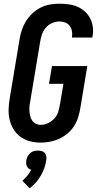

<svg xmlns="http://www.w3.org/2000/svg" viewBox="-20 -763 540 1038"><path d="M199 8Q170 8 142.5 1Q115 -6 92.5 -22Q70 -38 55 -61.5Q40 -85 33 -112Q26 -139 26.5 -168.5Q27 -198 32 -228L86 -552Q90 -577 98.5 -602Q107 -627 121 -649.5Q135 -672 155.5 -691Q176 -710 200 -722Q224 -734 249.5 -738.5Q275 -743 300 -743Q326 -743 351.5 -739.5Q377 -736 399 -726.5Q421 -717 439 -700.5Q457 -684 468 -662.5Q479 -641 482 -616Q485 -591 480 -565L479 -560H368L369 -562Q372 -579 369 -595Q366 -611 356.5 -623.5Q347 -636 332 -641.5Q317 -647 300 -647Q281 -647 261 -638Q241 -629 227 -612.5Q213 -596 206.5 -576Q200 -556 197 -537L143 -212Q140 -198 139 -184.5Q138 -171 139.5 -157.5Q141 -144 144.5 -131.5Q148 -119 155.5 -109Q163 -99 175 -93.5Q187 -88 201 -88Q221 -88 240.5 -97.5Q260 -107 274.5 -123Q289 -139 295 -159Q301 -179 304 -198L323 -310H245L261 -406H452L415 -183Q411 -157 403.5 -132Q396 -107 382 -84Q368 -61 347 -43Q326 -25 301.5 -13.5Q277 -2 251 3Q225 8 199 8ZM140 255 101 214Q116 201 128 186.5Q140 172 149 155Q141 153 135 148Q129 143 125.5 136Q122 129 121.5 120.5Q121 112 122 104Q124 93 129.5 82.5Q135 72 143.5 64.5Q152 57 163 54Q174 51 185 51Q196 51 206 54Q216 57 222.5 64.5Q229 72 230.5 82.5Q232 93 230 104Q227 125 219.5 146Q212 167 200.5 186.5Q189 206 174 223.5Q159 241 140 255Z"/></svg>

Font: Iosevka SS18
Style: Bold Italic
Weight: 700
Italic angle: -9°
Monospace: yes
Designer: Belleve Invis
Foundry: Belleve Invis
Version: Version 25.1.1; ttfautohint (v1.8.4)